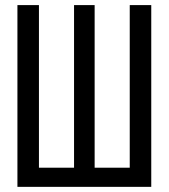

<svg xmlns="http://www.w3.org/2000/svg" viewBox="-20 -726 655 746"><path d="M567.7 -706.2V0H47.7V-706.2H131.3V-74.4H267.7V-706.2H347.7V-74.4H484.1V-706.2Z"/></svg>

Font: FiraCode Nerd Font
Style: Regular
Weight: 400
Designer: Carrois Corporate, Edenspiekermann AG, Nikita Prokopov
Foundry: Carrois Corporate, Edenspiekermann AG, Nikita Prokopov
Version: Version 6.002;Nerd Fonts 2.1.0